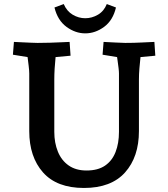

<svg xmlns="http://www.w3.org/2000/svg" viewBox="-20 -918 835 953"><path d="M396.7 15Q262.1 15 193.6 -62.1Q125.2 -139.3 125.2 -267.3V-553.5Q125.2 -567.1 122.2 -592.1Q119.2 -617.2 116 -642.1Q112.8 -667.1 110.5 -679.5L164.2 -627L44.1 -646.5L49.1 -710Q67.5 -709 90.1 -708Q112.8 -707 134 -706Q155.1 -705 166.6 -705Q197.4 -705 229 -706Q260.6 -707 286.7 -708.3Q312.7 -709.6 325.5 -710L330.2 -641.5L208.5 -630.3L261.5 -679.5Q258.5 -659.5 255.7 -632.6Q252.9 -605.7 251.2 -577.3Q249.5 -548.9 249.5 -523.5V-263.5Q249.5 -209 267.3 -165.4Q285 -121.7 320.8 -96.7Q356.6 -71.7 409.5 -71.7Q466.1 -71.7 501.5 -96Q536.8 -120.2 553.6 -163.5Q570.5 -206.8 570.5 -263.5V-553.5Q570.5 -563.5 568.5 -580.1Q566.5 -596.8 563.8 -616Q561.1 -635.2 558.6 -652.3Q556.1 -669.4 554.5 -679.5L610.5 -626.6L489.1 -646.5L494.1 -710Q520.2 -709 552.1 -707Q584.1 -705 601.6 -705Q645.7 -705 682 -707Q718.3 -709 746.3 -710L750.9 -641.5L629.9 -630.3L683.5 -679.5Q680.5 -662.1 677.4 -635.2Q674.3 -608.3 672 -578.9Q669.6 -549.5 669.6 -523.5V-267.3Q669.6 -139.3 600.7 -62.1Q531.7 15 396.7 15ZM250.4 -880.8 296.3 -897.9Q311.4 -862.4 341 -844.9Q370.7 -827.5 403.2 -827.5Q436 -827.5 466 -844.9Q496 -862.4 510.1 -897.9L555.6 -880.8Q540.7 -817.1 496.8 -784.7Q452.9 -752.4 403.2 -752.4Q354.1 -752.4 310 -784.7Q265.9 -817.1 250.4 -880.8Z"/></svg>

Font: Andada Pro
Style: Regular
Weight: 400
Designer: Carolina Giovagnoli
Foundry: Huerta Tipografica
Version: Version 3.003